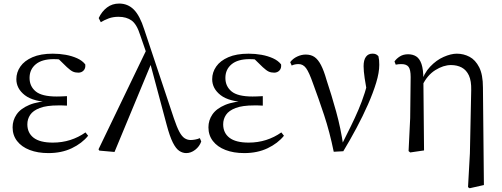

<svg xmlns="http://www.w3.org/2000/svg" viewBox="-20 -825 2752 1053"><path d="M245.3 14.6Q187 14.6 142.7 -2.5Q98.3 -19.6 73.7 -51.5Q49.1 -83.4 49.1 -126.7Q49.1 -165.3 70.9 -197.3Q92.7 -229.3 140.5 -249.5Q188.3 -269.8 265.7 -271.6V-263.4Q162.9 -266.8 116.3 -302.9Q69.7 -339 69.7 -390.7Q69.7 -428.3 91.7 -460Q113.6 -491.8 158.1 -511.2Q202.6 -530.6 269.8 -530.6Q305.9 -530.6 340.4 -524.4Q375 -518.1 403.3 -505.3Q431.6 -492.4 447.6 -471.9Q450.2 -450.8 438.8 -438.7Q427.5 -426.5 409.6 -426.5Q392.7 -426.5 379.7 -432.4Q366.7 -438.4 346.9 -456.8L289.6 -512.6L345.7 -511.5L355 -491.9Q329.4 -496.3 311.7 -498.5Q294.1 -500.7 274.7 -500.7Q210 -500.7 176 -472.4Q142.1 -444.1 142.1 -397.6Q142.1 -351.6 176 -323.6Q209.8 -295.7 291.2 -295.7Q303.3 -295.7 316.2 -296.2Q329.1 -296.7 347.3 -297.7V-245.7Q327.9 -246.9 318.4 -246.9Q309 -246.9 300.6 -246.9Q235.1 -246.9 198.1 -232.6Q161.1 -218.4 145.6 -195.2Q130 -172 130 -143.3Q130 -95.8 164.7 -69.3Q199.4 -42.9 269.6 -42.9Q320.3 -42.9 365.3 -57.2Q410.3 -71.5 448.9 -98.8L463.3 -80.5Q429.8 -38.9 373.8 -12.1Q317.9 14.6 245.3 14.6Z M524.7 1 520.3 -6.2 786.2 -558.1 813.4 -486.1 608.1 8.4ZM1001.2 14.6Q981.9 14.6 963.5 2.7Q945.1 -9.3 928.1 -42.8Q911 -76.4 893.9 -141L802.2 -483.6L799.4 -486.2L749 -632.1Q730.2 -692 701.9 -712.4Q673.5 -732.9 630 -732.9Q600.6 -732.9 577 -724.4Q553.5 -716 532.8 -703.2L521.3 -725.9Q538.7 -762.8 567.1 -784.1Q595.4 -805.5 633.6 -805.5Q680.9 -805.5 713.9 -772.5Q746.8 -739.6 770.9 -664.1L934 -175Q950 -127.8 963.6 -102.3Q977.2 -76.9 992.4 -67Q1007.6 -57.1 1025.9 -57.1Q1035.5 -57.1 1049.6 -59.5Q1063.7 -61.9 1076.1 -67.4L1083.7 -49.1Q1074 -21.5 1050.5 -3.4Q1027 14.6 1001.2 14.6Z M1319.3 14.6Q1261 14.6 1216.7 -2.5Q1172.3 -19.6 1147.7 -51.5Q1123.1 -83.4 1123.1 -126.7Q1123.1 -165.3 1144.9 -197.3Q1166.7 -229.3 1214.5 -249.5Q1262.3 -269.8 1339.7 -271.6V-263.4Q1236.9 -266.8 1190.3 -302.9Q1143.7 -339 1143.7 -390.7Q1143.7 -428.3 1165.7 -460Q1187.6 -491.8 1232.1 -511.2Q1276.6 -530.6 1343.8 -530.6Q1379.9 -530.6 1414.4 -524.4Q1449 -518.1 1477.3 -505.3Q1505.6 -492.4 1521.6 -471.9Q1524.2 -450.8 1512.8 -438.7Q1501.5 -426.5 1483.6 -426.5Q1466.7 -426.5 1453.7 -432.4Q1440.7 -438.4 1420.9 -456.8L1363.6 -512.6L1419.7 -511.5L1429 -491.9Q1403.4 -496.3 1385.7 -498.5Q1368.1 -500.7 1348.7 -500.7Q1284 -500.7 1250 -472.4Q1216.1 -444.1 1216.1 -397.6Q1216.1 -351.6 1250 -323.6Q1283.8 -295.7 1365.2 -295.7Q1377.3 -295.7 1390.2 -296.2Q1403.1 -296.7 1421.3 -297.7V-245.7Q1401.9 -246.9 1392.4 -246.9Q1383 -246.9 1374.6 -246.9Q1309.1 -246.9 1272.1 -232.6Q1235.1 -218.4 1219.6 -195.2Q1204 -172 1204 -143.3Q1204 -95.8 1238.7 -69.3Q1273.4 -42.9 1343.6 -42.9Q1394.3 -42.9 1439.3 -57.2Q1484.3 -71.5 1522.9 -98.8L1537.3 -80.5Q1503.8 -38.9 1447.8 -12.1Q1391.9 14.6 1319.3 14.6Z M1810.3 7.3Q1788.3 -100.7 1757.6 -193.6Q1726.8 -286.5 1696.7 -367.2Q1675.2 -428.8 1658.7 -451.1Q1642.3 -473.5 1617.8 -473.5Q1595.8 -473.5 1579.8 -465.5L1571.6 -484.2Q1586.3 -503.8 1609.8 -514.8Q1633.4 -525.8 1656.8 -525.8Q1685.3 -525.8 1704.9 -512.4Q1724.4 -498.9 1740.3 -468.4Q1756.3 -437.9 1770.9 -386.3Q1797.8 -305.9 1823.7 -212.5Q1849.6 -119.1 1863.2 -22.3H1848.7L1855.1 -33.8Q1881.7 -86.9 1904.2 -132.7Q1926.7 -178.4 1945.6 -222.6Q1964.6 -266.8 1980.3 -315.8Q1995.9 -364.7 2009.7 -423.6L1996.7 -295.2Q1985.9 -355.7 1980 -395.9Q1974.1 -436.1 1974.1 -462Q1974.1 -495.7 1986.8 -513.3Q1999.5 -530.8 2022.9 -530.8Q2034.8 -530.8 2042.2 -527.2Q2049.5 -523.6 2055.4 -516.7Q2058.1 -505.4 2059.1 -494.5Q2060.1 -483.5 2060.1 -469.6Q2060.1 -427.2 2043.1 -371.4Q2026.2 -315.7 1998.2 -252.2Q1970.2 -188.7 1935.1 -122.9Q1900 -57.2 1862.8 4.4Z M2220.8 3.5 2229.6 -177.6 2232.2 -402.8Q2232.2 -443.1 2220.8 -458.2Q2209.4 -473.4 2182.3 -473.4Q2174.5 -473.4 2166.8 -472.9Q2159.1 -472.4 2150.3 -470.4L2143.5 -487.8Q2154 -503.4 2172.9 -515.4Q2191.8 -527.4 2218.2 -527.4Q2244.1 -527.4 2262.8 -515.5Q2281.4 -503.6 2291.6 -474.1Q2301.8 -444.6 2302 -389.8V-385.8L2305.6 0L2229.6 11.1ZM2546.8 201.4 2557.1 15.9 2564.3 -330.8Q2565.5 -380.7 2551.8 -410.8Q2538 -440.8 2512.7 -454.5Q2487.3 -468.2 2453.2 -468.2Q2411.8 -468.2 2367.4 -440.4Q2323.1 -412.7 2296.1 -356.3L2285.9 -366.7H2288.1Q2304.4 -422.5 2338.8 -459Q2373.1 -495.5 2413.3 -513Q2453.4 -530.6 2485.3 -530.6Q2522.7 -530.6 2555.1 -513.5Q2587.5 -496.4 2608.1 -455.9Q2628.6 -415.3 2628.6 -345.2L2633.9 189.8L2555.8 207.4Z"/></svg>

Font: Noto Serif SC
Style: Regular
Weight: 200
Designer: Ryoko NISHIZUKA 西塚涼子 (kana & ideographs); Frank Grießhammer (Latin, Greek & Cyrillic); Wenlong ZHANG 张文龙 (bopomofo); San
Foundry: Adobe
Version: Version 2.001;hotconv 1.1.0;makeotfexe 2.6.0